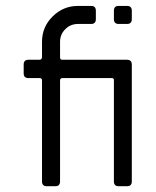

<svg xmlns="http://www.w3.org/2000/svg" viewBox="-20 -645 539 665"><path d="M436.5 -607.9V-578.6Q436.5 -562 419.9 -562H391.1Q374.5 -562 374.5 -578.6V-607.9Q374.5 -624.5 391.1 -624.5H419.9Q436.5 -624.5 436.5 -607.9ZM436.5 -421.4V-16.6Q436.5 0 419.9 0H391.1Q374.5 0 374.5 -16.6V-367.7Q374.5 -374.5 367.2 -374.5H196.3Q188 -374.5 188 -366.2V-16.6Q188 0 171.4 0H142.1Q125.5 0 125.5 -16.6V-366.2Q125.5 -374.5 117.2 -374.5H78.6Q62 -374.5 62 -391.1V-421.4Q62 -438 78.6 -438H117.2Q120.1 -438 122.6 -439.9Q125.5 -442.9 125.5 -446.3V-500Q125.5 -551.8 162.4 -588.1Q199.2 -624.5 250 -624.5H295.4Q312 -624.5 312 -607.9V-578.6Q312 -562 295.4 -562H250Q224.1 -562 206.1 -543.9Q188 -525.9 188 -500V-446.3Q188 -442.4 189.9 -440.2Q191.9 -438 196.3 -438H419.9Q436.5 -438 436.5 -421.4Z"/></svg>

Font: GOSTRUS
Style: type_B
Weight: 400
Designer: Юрий и Татьяна Кривогуз
Version: Version 02.00